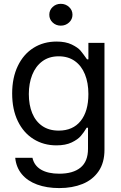

<svg xmlns="http://www.w3.org/2000/svg" viewBox="-20 -749 619 979"><path d="M57.6 55.7H145.5Q154.3 95.7 189.7 116.2Q225.1 136.7 282.2 136.7Q352.5 136.7 390.6 105.5Q428.7 74.2 428.7 9.8V-97.7H421.9Q407.7 -73.7 392.1 -55.7Q376.5 -37.6 345.5 -22.7Q314.5 -7.8 267.6 -7.8Q202.6 -7.8 151.4 -39.6Q100.1 -71.3 71 -131.1Q42 -190.9 42 -272.5Q42 -352.5 70.8 -412.6Q99.6 -472.7 150.9 -504.9Q202.1 -537.1 268.6 -537.1Q314.9 -537.1 345.9 -522Q377 -506.8 390.4 -491Q403.8 -475.1 423.8 -446.3H430.7V-530.3H512.7V14.6Q512.7 80.6 482.7 124.3Q452.6 168 400.9 189Q349.1 210 282.2 210Q218.3 210 169.2 191.9Q120.1 173.8 91.3 139.2Q62.5 104.5 57.6 55.7ZM430.7 -269.5Q430.7 -326.7 413.1 -370.1Q395.5 -413.6 361.6 -437.7Q327.6 -461.9 279.3 -461.9Q230 -461.9 195.8 -436.5Q161.6 -411.1 144.3 -367.4Q127 -323.7 127 -269.5Q127 -213.9 144.3 -171.9Q161.6 -129.9 195.8 -106.4Q230 -83 279.3 -83Q351.6 -83 391.1 -132.1Q430.7 -181.2 430.7 -269.5ZM231.4 -673.8Q231.4 -697.3 248.5 -713.4Q265.6 -729.5 290 -729.5Q314.5 -729.5 332 -713.4Q349.6 -697.3 349.6 -673.8Q349.6 -650.4 332 -634.3Q314.5 -618.2 290 -618.2Q265.6 -618.2 248.5 -634.3Q231.4 -650.4 231.4 -673.8Z"/></svg>

Font: Pretendard Std
Style: Regular
Weight: 400
Designer: Base glyphs from Inter by Rasmus Andersson; Hangeul glyphs from Noto Sans CJK(Source Han Sans) by Jang Soo-young and Kan
Foundry: Kil Hyung-jin
Version: Version 1.309